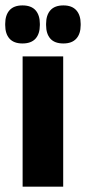

<svg xmlns="http://www.w3.org/2000/svg" viewBox="-34 -704 325 724"><path d="M204.3 0H51.3V-491.4H204.3ZM50.7 -540.1Q18.2 -540.1 1.9 -558.3Q-14.4 -576.5 -14.4 -609.5V-613.9Q-14.4 -646.9 1.9 -665.3Q18.2 -683.6 50.7 -683.6Q83.6 -683.6 100 -665.3Q116.3 -646.9 116.3 -613.9V-609.5Q116.3 -576.5 100 -558.3Q83.6 -540.1 50.7 -540.1ZM205.1 -540.1Q172 -540.1 155.9 -558.3Q139.8 -576.5 139.8 -609.5V-613.9Q139.8 -646.9 156.1 -665.3Q172.4 -683.6 205.1 -683.6Q237.3 -683.6 253.7 -665.3Q270.2 -646.9 270.2 -613.9V-609.5Q270.2 -576.5 253.7 -558.3Q237.3 -540.1 205.1 -540.1Z"/></svg>

Font: Anek Malayalam Medium
Style: Regular
Weight: 500
Designer: Maithili Shingre (Malayalam) & Yesha Goshar (Latin)
Foundry: Ek Type
Version: Version 1.003